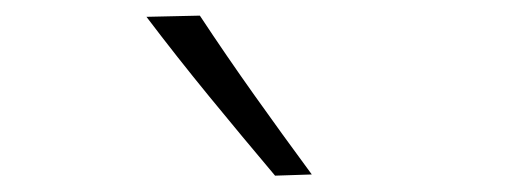

<svg xmlns="http://www.w3.org/2000/svg" viewBox="-20 -820 656 242"><path d="M326.7 -598.6 373 -600.1Q335.9 -650.4 300.5 -700.2Q265.1 -750 231.9 -800.3L164.6 -798.8Q203.1 -748 243.9 -698.2Q284.7 -648.4 326.7 -598.6Z"/></svg>

Font: Pinar FD VF
Style: Regular
Weight: 300
Designer: Amin Abedi
Version: Version 2.000